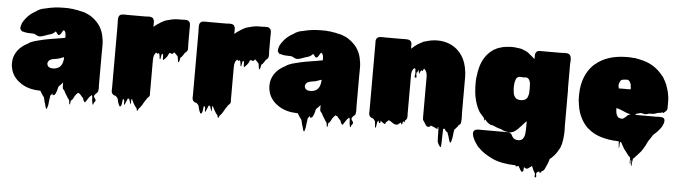

<svg xmlns="http://www.w3.org/2000/svg" viewBox="-49 -735 4332 1225"><g transform="rotate(5 2117.0 -122.0)"><path d="M583 -36Q583 -32 582 -30Q582 -17 577 -11Q576 -9 573 -6.5Q570 -4 567 -2Q556 9 557 16Q558 23 563 28Q568 33 569 40Q570 47 559 58Q558 61 557.5 64.5Q557 68 555 70Q554 71 551 65Q550 60 549 54Q548 48 547 42Q546 25 546.5 22.5Q547 20 542 9L538 13Q535 16 532.5 18Q530 20 527 24Q523 30 519 36Q515 42 511 48Q510 49 508 53Q506 57 504 58Q499 60 496 53Q493 46 491 44Q490 41 489.5 38Q489 35 487 32Q485 31 481 27Q479 25 478 23L468 11L463 6Q461 7 458 5Q455 3 453 2Q448 7 448 8Q440 15 434.5 24.5Q429 34 424 44Q423 46 420.5 49Q418 52 415 54Q413 56 412 56Q411 62 410.5 68.5Q410 75 408 81Q407 82 405.5 80.5Q404 79 404 78Q402 70 402.5 66.5Q403 63 399 51Q398 51 397.5 50.5Q397 50 397 50Q397 49 395 47Q395 45 393.5 44Q392 43 392 43L383 28L371 9Q370 5 368 1.5Q366 -2 364 -5L363 -6Q359 -9 355 -16Q355 -17 354.5 -17.5Q354 -18 354 -19Q353 -24 353 -30.5Q353 -37 353 -47V-55Q351 -53 350 -51L347 -48Q338 -37 327 -28Q323 -18 321 -7.5Q319 3 314 13Q313 17 310.5 21.5Q308 26 304 29Q303 30 298.5 31Q294 32 293 31Q292 28 292 24.5Q292 21 292 18Q291 21 289.5 23.5Q288 26 286 28Q285 30 283 31.5Q281 33 279 35Q276 51 274.5 65.5Q273 80 271 96Q270 100 269 104.5Q268 109 266 114Q266 119 263 122Q262 123 259 120Q258 118 257 115.5Q256 113 255 111Q254 106 251 94.5Q248 83 246 79Q245 75 244 70.5Q243 66 242 62Q241 59 240.5 55.5Q240 52 238 48L235 45Q232 41 229 36.5Q226 32 223 28Q222 25 220 22.5Q218 20 216 16Q215 14 214 12.5Q213 11 211 10H203Q138 8 91.5 -21Q45 -50 27 -95Q26 -98 25 -101Q24 -104 23 -107Q23 -108 22.5 -109Q22 -110 22 -111Q21 -116 20 -120.5Q19 -125 18 -129Q17 -135 17 -141.5Q17 -148 17 -154Q17 -158 17.5 -161Q18 -164 18 -168L19 -175Q22 -191 28 -204Q42 -236 71 -259Q77 -264 83 -268Q89 -272 96 -276L109 -283Q111 -285 114 -287Q117 -289 120 -290Q122 -292 125 -293Q128 -294 131 -295Q142 -300 153.5 -303Q165 -306 177 -309Q191 -313 205.5 -316Q220 -319 236 -322L260 -326Q274 -328 287.5 -330.5Q301 -333 315 -335Q319 -335 320 -336L342 -340V-356Q342 -352 341.5 -358Q341 -364 341 -365Q341 -364 340.5 -367.5Q340 -371 340 -370Q340 -371 339.5 -372Q339 -373 339 -374Q337 -380 331 -386Q330 -386 330 -386.5Q330 -387 328 -387Q326 -386 323.5 -383Q321 -380 320 -378Q317 -373 313 -365.5Q309 -358 303 -355Q296 -351 290 -360Q284 -369 280 -373Q278 -375 277 -375L268 -366Q265 -364 262 -362Q259 -360 256 -358Q250 -355 243.5 -353.5Q237 -352 231 -350Q219 -346 207.5 -341.5Q196 -337 184 -335Q169 -333 156 -341.5Q143 -350 128 -349Q114 -349 100.5 -350Q87 -351 73 -355Q69 -357 68 -357Q67 -357 66 -356Q65 -355 64 -356Q63 -357 62.5 -358Q62 -359 60 -360Q59 -362 57 -364Q55 -366 55 -366Q54 -367 52 -371Q50 -377 51 -383.5Q52 -390 54 -396Q55 -399 56 -402Q57 -405 58 -409Q68 -428 80 -442Q91 -456 106.5 -469Q122 -482 142 -492Q150 -499 161 -504Q171 -509 182.5 -512Q194 -515 206 -517Q229 -523 256 -526.5Q283 -530 315 -530H335Q341 -530 346 -530Q351 -530 354 -529L361 -528H366Q379 -528 385 -525Q402 -524 419 -519Q431 -517 442.5 -514Q454 -511 463 -506Q476 -502 488.5 -494Q501 -486 511 -478Q511 -477 511.5 -477Q512 -477 512 -477Q515 -475 517.5 -472.5Q520 -470 522 -468Q570 -425 579 -353Q580 -352 580 -350Q583 -329 582.5 -308Q582 -287 582 -266V-59Q582 -54 582.5 -48Q583 -42 583 -36ZM345 -203V-215Q345 -216 343 -215Q342 -215 340.5 -214.5Q339 -214 338 -214Q334 -212 329 -210.5Q324 -209 319 -207Q309 -203 298.5 -201.5Q288 -200 277 -198Q272 -197 266 -195Q260 -193 255 -190Q251 -187 249 -184Q242 -175 242 -166Q242 -159 249 -148Q251 -147 253.5 -145.5Q256 -144 259 -142L264 -140Q277 -139 278 -138.5Q279 -138 290 -139Q333 -145 342 -188Q344 -194 344 -199Q344 -202 345 -203Z M1127 -369Q1127 -363 1127.5 -357Q1128 -351 1128 -344Q1128 -340 1128 -336Q1128 -332 1126 -328Q1123 -320 1116 -315Q1116 -315 1115.5 -315Q1115 -315 1115 -314Q1114 -314 1113.5 -313.5Q1113 -313 1112 -313Q1107 -306 1103 -299Q1099 -292 1094 -286Q1093 -285 1092 -283.5Q1091 -282 1089 -281Q1088 -281 1087 -280Q1087 -280 1086.5 -279.5Q1086 -279 1085 -279Q1084 -278 1082 -265Q1080 -252 1077 -248Q1076 -247 1073 -249Q1070 -255 1070 -262Q1069 -267 1068.5 -273Q1068 -279 1066 -285L1060 -291Q1058 -293 1053.5 -298Q1049 -303 1044 -307L1043 -308Q1042 -308 1042 -307.5Q1042 -307 1041 -307Q1039 -305 1036.5 -301.5Q1034 -298 1030 -297Q1025 -296 1022 -301Q1021 -300 1017 -300Q1013 -300 1011 -301L1006 -289Q1003 -282 999.5 -277Q996 -272 991 -267Q988 -264 985 -260.5Q982 -257 979 -255Q975 -251 975 -253Q973 -265 973.5 -272.5Q974 -280 971 -293Q969 -292 967 -290Q963 -288 963 -287Q961 -280 960.5 -272Q960 -264 958 -257Q957 -256 955.5 -257Q954 -258 953 -259Q952 -267 951.5 -274Q951 -281 949 -288Q949 -290 947.5 -290.5Q946 -291 945 -292Q945 -292 944 -293Q943 -294 941 -295Q941 -290 939 -288Q939 -288 934 -293H932Q931 -293 930.5 -294.5Q930 -296 929 -297Q928 -296 927 -295.5Q926 -295 925 -294Q923 -291 921 -288Q919 -285 917 -282Q916 -281 916 -279.5Q916 -278 915 -276Q912 -267 911.5 -257Q911 -247 911 -237V-39Q911 -34 911.5 -28.5Q912 -23 910 -18Q910 -17 909.5 -16.5Q909 -16 909 -15Q909 -15 907 -13Q903 -7 900 -5Q902 -7 898 -3.5Q894 0 893 2Q893 3 892 4Q891 6 890.5 9Q890 12 887 11Q887 11 887 11.5Q887 12 886 12Q884 16 884 17Q882 19 880.5 22Q879 25 877 28Q869 42 866.5 46.5Q864 51 855 62Q854 63 852.5 64.5Q851 66 849 68Q848 69 845 76Q842 83 840 84Q839 85 836 80Q835 77 835 73.5Q835 70 833 67L827 60Q823 56 820 50Q814 42 810 33Q806 24 801 15Q801 14 800.5 14Q800 14 800 13Q797 10 797 12Q795 20 795.5 29Q796 38 793 46Q792 49 791 43Q790 37 789 34L781 11V10Q778 13 777 13Q775 13 773 11Q770 18 767.5 25Q765 32 761 40Q760 41 759.5 43.5Q759 46 757 48Q756 49 755 52.5Q754 56 753 54Q750 38 752 33.5Q754 29 746 16Q743 18 741 22Q740 29 739.5 37Q739 45 737 53Q737 54 734.5 59.5Q732 65 729 66Q724 67 721 59Q718 51 717 49Q713 40 711.5 30.5Q710 21 706 13Q704 11 702 9Q700 7 698 5Q695 3 695 1Q693 0 689 0Q688 0 687.5 -0.5Q687 -1 685 -1Q677 -4 672 -11Q670 -13 668 -19Q666 -26 666.5 -35Q667 -44 667 -51V-411Q667 -426 667 -444.5Q667 -463 666 -482Q666 -487 666.5 -492.5Q667 -498 668 -502Q671 -511 679 -516Q684 -518 687 -519Q690 -520 696 -520Q703 -521 710 -520.5Q717 -520 723 -520H839Q847 -520 856 -521Q865 -522 873 -520Q876 -520 878 -519Q888 -516 891 -508Q896 -501 896 -493V-458L902 -464Q904 -465 905 -466Q906 -467 906 -467Q908 -469 916.5 -475Q925 -481 929 -483Q935 -488 941.5 -491.5Q948 -495 954 -498Q962 -503 971.5 -506Q981 -509 991 -511Q1020 -520 1052 -520H1069Q1074 -520 1080 -520.5Q1086 -521 1092 -521Q1099 -521 1105.5 -520Q1112 -519 1116 -515Q1122 -511 1125 -504Q1127 -498 1127 -494V-489Q1128 -482 1127.5 -475.5Q1127 -469 1127 -463Z M1645 -369Q1645 -363 1645.5 -357Q1646 -351 1646 -344Q1646 -340 1646 -336Q1646 -332 1644 -328Q1641 -320 1634 -315Q1634 -315 1633.5 -315Q1633 -315 1633 -314Q1632 -314 1631.5 -313.5Q1631 -313 1630 -313Q1625 -306 1621 -299Q1617 -292 1612 -286Q1611 -285 1610 -283.5Q1609 -282 1607 -281Q1606 -281 1605 -280Q1605 -280 1604.5 -279.5Q1604 -279 1603 -279Q1602 -278 1600 -265Q1598 -252 1595 -248Q1594 -247 1591 -249Q1588 -255 1588 -262Q1587 -267 1586.5 -273Q1586 -279 1584 -285L1578 -291Q1576 -293 1571.5 -298Q1567 -303 1562 -307L1561 -308Q1560 -308 1560 -307.5Q1560 -307 1559 -307Q1557 -305 1554.5 -301.5Q1552 -298 1548 -297Q1543 -296 1540 -301Q1539 -300 1535 -300Q1531 -300 1529 -301L1524 -289Q1521 -282 1517.5 -277Q1514 -272 1509 -267Q1506 -264 1503 -260.5Q1500 -257 1497 -255Q1493 -251 1493 -253Q1491 -265 1491.5 -272.5Q1492 -280 1489 -293Q1487 -292 1485 -290Q1481 -288 1481 -287Q1479 -280 1478.5 -272Q1478 -264 1476 -257Q1475 -256 1473.5 -257Q1472 -258 1471 -259Q1470 -267 1469.5 -274Q1469 -281 1467 -288Q1467 -290 1465.5 -290.5Q1464 -291 1463 -292Q1463 -292 1462 -293Q1461 -294 1459 -295Q1459 -290 1457 -288Q1457 -288 1452 -293H1450Q1449 -293 1448.5 -294.5Q1448 -296 1447 -297Q1446 -296 1445 -295.5Q1444 -295 1443 -294Q1441 -291 1439 -288Q1437 -285 1435 -282Q1434 -281 1434 -279.5Q1434 -278 1433 -276Q1430 -267 1429.5 -257Q1429 -247 1429 -237V-39Q1429 -34 1429.5 -28.5Q1430 -23 1428 -18Q1428 -17 1427.5 -16.5Q1427 -16 1427 -15Q1427 -15 1425 -13Q1421 -7 1418 -5Q1420 -7 1416 -3.5Q1412 0 1411 2Q1411 3 1410 4Q1409 6 1408.5 9Q1408 12 1405 11Q1405 11 1405 11.5Q1405 12 1404 12Q1402 16 1402 17Q1400 19 1398.5 22Q1397 25 1395 28Q1387 42 1384.5 46.5Q1382 51 1373 62Q1372 63 1370.5 64.5Q1369 66 1367 68Q1366 69 1363 76Q1360 83 1358 84Q1357 85 1354 80Q1353 77 1353 73.5Q1353 70 1351 67L1345 60Q1341 56 1338 50Q1332 42 1328 33Q1324 24 1319 15Q1319 14 1318.5 14Q1318 14 1318 13Q1315 10 1315 12Q1313 20 1313.5 29Q1314 38 1311 46Q1310 49 1309 43Q1308 37 1307 34L1299 11V10Q1296 13 1295 13Q1293 13 1291 11Q1288 18 1285.5 25Q1283 32 1279 40Q1278 41 1277.5 43.5Q1277 46 1275 48Q1274 49 1273 52.5Q1272 56 1271 54Q1268 38 1270 33.5Q1272 29 1264 16Q1261 18 1259 22Q1258 29 1257.5 37Q1257 45 1255 53Q1255 54 1252.5 59.5Q1250 65 1247 66Q1242 67 1239 59Q1236 51 1235 49Q1231 40 1229.5 30.5Q1228 21 1224 13Q1222 11 1220 9Q1218 7 1216 5Q1213 3 1213 1Q1211 0 1207 0Q1206 0 1205.5 -0.5Q1205 -1 1203 -1Q1195 -4 1190 -11Q1188 -13 1186 -19Q1184 -26 1184.5 -35Q1185 -44 1185 -51V-411Q1185 -426 1185 -444.5Q1185 -463 1184 -482Q1184 -487 1184.5 -492.5Q1185 -498 1186 -502Q1189 -511 1197 -516Q1202 -518 1205 -519Q1208 -520 1214 -520Q1221 -521 1228 -520.5Q1235 -520 1241 -520H1357Q1365 -520 1374 -521Q1383 -522 1391 -520Q1394 -520 1396 -519Q1406 -516 1409 -508Q1414 -501 1414 -493V-458L1420 -464Q1422 -465 1423 -466Q1424 -467 1424 -467Q1426 -469 1434.5 -475Q1443 -481 1447 -483Q1453 -488 1459.5 -491.5Q1466 -495 1472 -498Q1480 -503 1489.5 -506Q1499 -509 1509 -511Q1538 -520 1570 -520H1587Q1592 -520 1598 -520.5Q1604 -521 1610 -521Q1617 -521 1623.5 -520Q1630 -519 1634 -515Q1640 -511 1643 -504Q1645 -498 1645 -494V-489Q1646 -482 1645.5 -475.5Q1645 -469 1645 -463Z M2232 -36Q2232 -32 2231 -30Q2231 -17 2226 -11Q2225 -9 2222 -6.5Q2219 -4 2216 -2Q2205 9 2206 16Q2207 23 2212 28Q2217 33 2218 40Q2219 47 2208 58Q2207 61 2206.5 64.5Q2206 68 2204 70Q2203 71 2200 65Q2199 60 2198 54Q2197 48 2196 42Q2195 25 2195.5 22.5Q2196 20 2191 9L2187 13Q2184 16 2181.5 18Q2179 20 2176 24Q2172 30 2168 36Q2164 42 2160 48Q2159 49 2157 53Q2155 57 2153 58Q2148 60 2145 53Q2142 46 2140 44Q2139 41 2138.5 38Q2138 35 2136 32Q2134 31 2130 27Q2128 25 2127 23L2117 11L2112 6Q2110 7 2107 5Q2104 3 2102 2Q2097 7 2097 8Q2089 15 2083.5 24.5Q2078 34 2073 44Q2072 46 2069.5 49Q2067 52 2064 54Q2062 56 2061 56Q2060 62 2059.5 68.5Q2059 75 2057 81Q2056 82 2054.5 80.5Q2053 79 2053 78Q2051 70 2051.5 66.5Q2052 63 2048 51Q2047 51 2046.5 50.5Q2046 50 2046 50Q2046 49 2044 47Q2044 45 2042.5 44Q2041 43 2041 43L2032 28L2020 9Q2019 5 2017 1.5Q2015 -2 2013 -5L2012 -6Q2008 -9 2004 -16Q2004 -17 2003.5 -17.5Q2003 -18 2003 -19Q2002 -24 2002 -30.5Q2002 -37 2002 -47V-55Q2000 -53 1999 -51L1996 -48Q1987 -37 1976 -28Q1972 -18 1970 -7.5Q1968 3 1963 13Q1962 17 1959.5 21.5Q1957 26 1953 29Q1952 30 1947.5 31Q1943 32 1942 31Q1941 28 1941 24.5Q1941 21 1941 18Q1940 21 1938.5 23.5Q1937 26 1935 28Q1934 30 1932 31.5Q1930 33 1928 35Q1925 51 1923.5 65.5Q1922 80 1920 96Q1919 100 1918 104.5Q1917 109 1915 114Q1915 119 1912 122Q1911 123 1908 120Q1907 118 1906 115.5Q1905 113 1904 111Q1903 106 1900 94.5Q1897 83 1895 79Q1894 75 1893 70.5Q1892 66 1891 62Q1890 59 1889.5 55.5Q1889 52 1887 48L1884 45Q1881 41 1878 36.5Q1875 32 1872 28Q1871 25 1869 22.5Q1867 20 1865 16Q1864 14 1863 12.5Q1862 11 1860 10H1852Q1787 8 1740.5 -21Q1694 -50 1676 -95Q1675 -98 1674 -101Q1673 -104 1672 -107Q1672 -108 1671.5 -109Q1671 -110 1671 -111Q1670 -116 1669 -120.5Q1668 -125 1667 -129Q1666 -135 1666 -141.5Q1666 -148 1666 -154Q1666 -158 1666.5 -161Q1667 -164 1667 -168L1668 -175Q1671 -191 1677 -204Q1691 -236 1720 -259Q1726 -264 1732 -268Q1738 -272 1745 -276L1758 -283Q1760 -285 1763 -287Q1766 -289 1769 -290Q1771 -292 1774 -293Q1777 -294 1780 -295Q1791 -300 1802.5 -303Q1814 -306 1826 -309Q1840 -313 1854.5 -316Q1869 -319 1885 -322L1909 -326Q1923 -328 1936.5 -330.5Q1950 -333 1964 -335Q1968 -335 1969 -336L1991 -340V-356Q1991 -352 1990.5 -358Q1990 -364 1990 -365Q1990 -364 1989.5 -367.5Q1989 -371 1989 -370Q1989 -371 1988.5 -372Q1988 -373 1988 -374Q1986 -380 1980 -386Q1979 -386 1979 -386.5Q1979 -387 1977 -387Q1975 -386 1972.5 -383Q1970 -380 1969 -378Q1966 -373 1962 -365.5Q1958 -358 1952 -355Q1945 -351 1939 -360Q1933 -369 1929 -373Q1927 -375 1926 -375L1917 -366Q1914 -364 1911 -362Q1908 -360 1905 -358Q1899 -355 1892.5 -353.5Q1886 -352 1880 -350Q1868 -346 1856.5 -341.5Q1845 -337 1833 -335Q1818 -333 1805 -341.5Q1792 -350 1777 -349Q1763 -349 1749.5 -350Q1736 -351 1722 -355Q1718 -357 1717 -357Q1716 -357 1715 -356Q1714 -355 1713 -356Q1712 -357 1711.5 -358Q1711 -359 1709 -360Q1708 -362 1706 -364Q1704 -366 1704 -366Q1703 -367 1701 -371Q1699 -377 1700 -383.5Q1701 -390 1703 -396Q1704 -399 1705 -402Q1706 -405 1707 -409Q1717 -428 1729 -442Q1740 -456 1755.5 -469Q1771 -482 1791 -492Q1799 -499 1810 -504Q1820 -509 1831.5 -512Q1843 -515 1855 -517Q1878 -523 1905 -526.5Q1932 -530 1964 -530H1984Q1990 -530 1995 -530Q2000 -530 2003 -529L2010 -528H2015Q2028 -528 2034 -525Q2051 -524 2068 -519Q2080 -517 2091.5 -514Q2103 -511 2112 -506Q2125 -502 2137.5 -494Q2150 -486 2160 -478Q2160 -477 2160.5 -477Q2161 -477 2161 -477Q2164 -475 2166.5 -472.5Q2169 -470 2171 -468Q2219 -425 2228 -353Q2229 -352 2229 -350Q2232 -329 2231.5 -308Q2231 -287 2231 -266V-59Q2231 -54 2231.5 -48Q2232 -42 2232 -36ZM1994 -203V-215Q1994 -216 1992 -215Q1991 -215 1989.5 -214.5Q1988 -214 1987 -214Q1983 -212 1978 -210.5Q1973 -209 1968 -207Q1958 -203 1947.5 -201.5Q1937 -200 1926 -198Q1921 -197 1915 -195Q1909 -193 1904 -190Q1900 -187 1898 -184Q1891 -175 1891 -166Q1891 -159 1898 -148Q1900 -147 1902.5 -145.5Q1905 -144 1908 -142L1913 -140Q1926 -139 1927 -138.5Q1928 -138 1939 -139Q1982 -145 1991 -188Q1993 -194 1993 -199Q1993 -202 1994 -203Z M2905 -87Q2905 -73 2906 -58Q2907 -43 2905 -29Q2905 -21 2904 -18Q2901 -10 2894 -5Q2894 -5 2893.5 -4.5Q2893 -4 2892 -4Q2892 -4 2891.5 -3.5Q2891 -3 2890 -3Q2889 -2 2886 4Q2883 10 2881 10Q2876 18 2870 23Q2869 24 2868 24.5Q2867 25 2866 26Q2862 44 2860.5 62.5Q2859 81 2854 99Q2852 107 2850 110Q2847 113 2846 112Q2845 112 2842 107Q2841 103 2838.5 95.5Q2836 88 2835 84Q2833 77 2831 70.5Q2829 64 2826 57Q2825 55 2824.5 52Q2824 49 2822 48Q2822 48 2820 47Q2818 46 2817 45Q2816 43 2814.5 42Q2813 41 2812 40Q2807 33 2808 33.5Q2809 34 2809 34Q2809 34 2802 27Q2801 28 2798 28Q2795 28 2794 29Q2793 51 2792.5 86.5Q2792 122 2790 145Q2790 147 2786.5 145Q2783 143 2783 143Q2779 139 2776 133.5Q2773 128 2771 124Q2770 121 2768.5 118.5Q2767 116 2767 114Q2765 91 2765 67Q2765 43 2763 21Q2761 19 2760 19Q2759 22 2759 25.5Q2759 29 2757 32Q2756 35 2752 31Q2747 29 2742.5 26.5Q2738 24 2733 22Q2729 20 2723.5 18.5Q2718 17 2715 14Q2711 22 2702.5 24Q2694 26 2687 20Q2681 15 2677.5 8Q2674 1 2668 -8Q2666 -10 2664 -12.5Q2662 -15 2661 -19Q2660 -23 2660 -32V-296Q2660 -303 2659 -307Q2657 -324 2647 -336Q2646 -338 2644.5 -339.5Q2643 -341 2641 -342Q2640 -343 2638 -343Q2636 -340 2635.5 -336.5Q2635 -333 2633 -330Q2628 -325 2627 -328Q2625 -332 2625 -333Q2622 -330 2618 -324Q2616 -318 2614 -316Q2613 -314 2612 -310Q2611 -306 2610 -308Q2608 -314 2607.5 -320Q2607 -326 2606 -333Q2606 -331 2605 -331Q2605 -329 2604 -329Q2603 -326 2600.5 -321Q2598 -316 2594 -314Q2592 -306 2595 -292.5Q2598 -279 2590 -281Q2581 -283 2584.5 -295.5Q2588 -308 2586 -318Q2585 -319 2585 -323V-328Q2585 -331 2585 -334.5Q2585 -338 2582 -339Q2582 -339 2579.5 -339.5Q2577 -340 2576 -340Q2564 -329 2561 -309Q2560 -304 2560 -298.5Q2560 -293 2560 -288V-48Q2560 -41 2560.5 -33Q2561 -25 2559 -18Q2558 -15 2556 -12Q2554 -9 2552 -7Q2551 -7 2551 -6.5Q2551 -6 2550 -6Q2550 -6 2548 -4Q2547 -1 2546.5 2Q2546 5 2544 8Q2544 9 2543 9.5Q2542 10 2541 9Q2540 8 2539.5 5.5Q2539 3 2538 2Q2536 4 2534 5Q2533 7 2533.5 10Q2534 13 2533 15Q2531 21 2529 23Q2528 24 2525 22Q2523 17 2525 18.5Q2527 20 2521 14Q2520 13 2520 12Q2517 14 2515 16.5Q2513 19 2510 21Q2509 22 2508 23.5Q2507 25 2502 27H2501Q2498 28 2492 28Q2488 28 2484.5 26.5Q2481 25 2477 24Q2472 21 2466.5 17Q2461 13 2458 11Q2451 7 2452 7Q2452 7 2450 6Q2448 7 2446 5.5Q2444 4 2442 4Q2441 5 2439.5 7Q2438 9 2436 11Q2435 12 2434 13Q2433 14 2431 15Q2430 15 2430 15.5Q2430 16 2430 16Q2429 16 2429 17Q2428 17 2427.5 17.5Q2427 18 2427 18Q2426 19 2425 24.5Q2424 30 2419 30Q2418 30 2414.5 27.5Q2411 25 2410 25Q2408 23 2407 23Q2403 21 2399.5 18Q2396 15 2394 12Q2394 11 2393.5 11Q2393 11 2393 10Q2392 14 2392 18Q2392 22 2390 26Q2390 27 2389 26.5Q2388 26 2387 27Q2383 27 2383 28Q2382 24 2381.5 20Q2381 16 2380 12Q2379 14 2375 18Q2374 19 2373 19.5Q2372 20 2371 21Q2370 28 2369.5 34.5Q2369 41 2367 49Q2366 51 2365.5 55.5Q2365 60 2363 59Q2359 57 2359.5 52.5Q2360 48 2359 45Q2358 37 2358 30.5Q2358 24 2356 17Q2354 15 2351.5 12Q2349 9 2347 6Q2345 4 2344 2Q2340 0 2338 0Q2337 0 2336.5 -0.5Q2336 -1 2334 -1Q2326 -4 2321 -11Q2319 -13 2317 -19Q2315 -26 2315.5 -35Q2316 -44 2316 -51V-484Q2315 -487 2315.5 -489.5Q2316 -492 2316 -495Q2317 -506 2325 -513Q2333 -520 2344 -520Q2352 -521 2360.5 -520.5Q2369 -520 2376 -520H2482Q2487 -520 2498 -520.5Q2509 -521 2518 -520Q2524 -520 2532 -516Q2541 -511 2544 -501Q2546 -495 2545.5 -488Q2545 -481 2545 -475L2547 -463L2553 -469Q2559 -475 2566 -480.5Q2573 -486 2580 -491L2589 -497H2590Q2600 -504 2610 -508Q2616 -514 2631 -517Q2633 -518 2636 -518Q2671 -530 2711 -530Q2757 -530 2798 -510.5Q2839 -491 2867.5 -449.5Q2896 -408 2903 -343Q2904 -339 2904 -335.5Q2904 -332 2904 -328Q2905 -321 2905 -314Q2905 -307 2905 -300Z M3565 10Q3564 18 3563.5 25.5Q3563 33 3561 41L3558 57Q3555 69 3551 79.5Q3547 90 3541 97Q3538 104 3534 110Q3530 116 3526 122Q3519 132 3510 141L3498 153Q3497 154 3496 154.5Q3495 155 3494 156Q3490 160 3488 161Q3486 165 3485 170.5Q3484 176 3482 181Q3478 191 3474 201Q3470 211 3465 221Q3464 225 3461.5 229Q3459 233 3455 237Q3448 243 3448.5 242.5Q3449 242 3451 240Q3449 241 3447 241Q3444 243 3441 249Q3438 255 3433 254Q3428 253 3429.5 251Q3431 249 3431.5 248Q3432 247 3421 248Q3423 246 3418 250.5Q3413 255 3414 254L3411 257Q3409 264 3411.5 274Q3414 284 3407 286Q3400 287 3402 276Q3404 265 3401 257Q3400 257 3399.5 256.5Q3399 256 3399 256Q3399 255 3398.5 255Q3398 255 3398 254Q3397 253 3395 249Q3391 243 3388.5 236.5Q3386 230 3383 223Q3383 221 3381 218Q3379 215 3379 216Q3379 215 3378.5 215Q3378 215 3378 214Q3376 218 3375 219Q3374 221 3371.5 221.5Q3369 222 3367 224Q3363 227 3359.5 230Q3356 233 3351 235Q3345 236 3339.5 233.5Q3334 231 3329 227Q3328 234 3328 240.5Q3328 247 3326 254Q3325 255 3322 256.5Q3319 258 3317 257Q3314 256 3312.5 253.5Q3311 251 3309 249Q3307 246 3303 238.5Q3299 231 3294 223Q3291 223 3290 223Q3282 223 3288 222.5Q3294 222 3287 225Q3280 231 3273 220Q3181 218 3123 190.5Q3065 163 3033 129Q3031 128 3029 126L3024 120L3023 119Q3016 109 3008.5 98Q3001 87 2996 75L2990 61Q2988 54 2986.5 46.5Q2985 39 2987 32Q2991 20 3001 17Q3005 15 3009.5 14.5Q3014 14 3015 14Q3020 13 3026 13.5Q3032 14 3037 14H3210Q3213 14 3215.5 14.5Q3218 15 3223 18Q3232 24 3236 34Q3238 39 3240 41.5Q3242 44 3243 45Q3247 51 3254 54Q3255 54 3255.5 54.5Q3256 55 3256 55Q3265 59 3278 59H3279Q3284 59 3287 58Q3302 55 3309.5 43Q3317 31 3319 14.5Q3321 -2 3321 -15V-66Q3317 -62 3315 -61Q3314 -61 3314 -60.5Q3314 -60 3314 -60L3300 -45Q3295 -39 3289 -32.5Q3283 -26 3277 -20Q3269 -10 3255 0Q3243 10 3228 13Q3215 15 3200 12Q3185 9 3173 4L3164 -1Q3161 -2 3158.5 -2.5Q3156 -3 3153 -4Q3147 -6 3141 -7.5Q3135 -9 3129 -12Q3128 -13 3127 -13Q3126 -13 3125 -14Q3121 -15 3117.5 -17Q3114 -19 3110 -20Q3106 -22 3102 -22Q3098 -22 3094 -23Q3077 -31 3065 -44Q3060 -51 3062 -49Q3064 -47 3059 -52Q3056 -55 3055 -55Q3054 -54 3054 -50Q3054 -46 3052 -47Q3050 -48 3050 -52Q3049 -57 3048 -60.5Q3047 -64 3043 -68Q3041 -70 3040 -72Q3033 -77 3029 -84Q3023 -90 3021 -93L3014 -103Q2994 -137 2983 -188Q2979 -204 2977 -229.5Q2975 -255 2975 -280.5Q2975 -306 2977 -320Q2977 -322 2978 -323Q2984 -384 3004.5 -425.5Q3025 -467 3059 -493Q3061 -495 3062 -495Q3066 -499 3071.5 -502Q3077 -505 3084 -508Q3086 -510 3088.5 -511Q3091 -512 3094 -513Q3099 -515 3104 -517Q3109 -519 3114 -520Q3128 -525 3145.5 -527Q3163 -529 3180 -530H3188Q3206 -530 3222 -527Q3249 -525 3262 -517Q3268 -516 3273 -513Q3284 -509 3291.5 -503Q3299 -497 3307 -490Q3316 -484 3318 -481.5Q3320 -479 3323 -476.5Q3326 -474 3336 -466V-493Q3336 -501 3341 -508Q3342 -510 3347 -515Q3348 -516 3352 -518Q3358 -520 3363 -520H3498Q3506 -520 3519.5 -521Q3533 -522 3543 -520Q3544 -519 3547 -519Q3557 -515 3562 -506L3565 -496Q3567 -486 3566.5 -475.5Q3566 -465 3565 -456V-302Q3565 -299 3565 -296Q3565 -293 3566 -289V-61Q3567 -44 3567 -26Q3567 -8 3565 10ZM3296 -202Q3307 -207 3312 -216Q3317 -225 3319 -236Q3320 -239 3320.5 -241.5Q3321 -244 3321 -247Q3322 -255 3322 -274.5Q3322 -294 3321 -301Q3321 -304 3320.5 -306.5Q3320 -309 3320 -312Q3318 -321 3314 -329.5Q3310 -338 3302 -342Q3296 -345 3288.5 -344Q3281 -343 3274 -343Q3268 -343 3262 -344Q3256 -345 3250 -344Q3238 -342 3232 -334L3229 -329Q3227 -324 3225.5 -317.5Q3224 -311 3222 -305Q3222 -302 3221.5 -299Q3221 -296 3221 -293Q3221 -287 3220 -284Q3220 -277 3220 -268.5Q3220 -260 3221 -255Q3222 -245 3223.5 -236Q3225 -227 3229 -220Q3230 -218 3231.5 -216Q3233 -214 3234 -212Q3241 -203 3251 -200Q3256 -198 3261.5 -197.5Q3267 -197 3272 -197L3283 -198Q3291 -200 3296 -202Z M4013 137Q4012 142 4012 153Q4012 164 4009 159Q4005 151 4007.5 140.5Q4010 130 4005 122Q4003 118 4003 126.5Q4003 135 4003 143Q4003 151 4001 148Q3997 138 3998.5 127.5Q4000 117 3998 107Q3993 103 3988.5 98Q3984 93 3981 89Q3977 84 3974 79.5Q3971 75 3968 71Q3960 63 3953 51L3941 30Q3941 29 3938 23.5Q3935 18 3933 16Q3931 14 3929 13Q3925 13 3925 16Q3924 26 3924 35.5Q3924 45 3922 55Q3922 57 3921 52Q3920 47 3920 44Q3919 36 3918.5 27Q3918 18 3917 10H3911Q3851 8 3802 -7Q3753 -22 3718 -53L3712 -58L3705 -65Q3679 -93 3662.5 -131Q3646 -169 3641 -221Q3640 -221 3640 -223Q3639 -225 3639 -233Q3639 -234 3639.5 -235Q3640 -236 3640 -237Q3639 -242 3639 -247.5Q3639 -253 3639 -259V-266Q3640 -326 3658 -373Q3676 -420 3708 -453Q3710 -454 3710.5 -455Q3711 -456 3712 -457Q3713 -458 3716 -460.5Q3719 -463 3719 -463Q3722 -466 3724 -467Q3798 -530 3924 -530H3945Q3949 -530 3950 -529Q3959 -529 3963 -528Q3977 -529 3984 -526Q3989 -525 3994 -524.5Q3999 -524 4004 -522Q4056 -512 4094 -487.5Q4132 -463 4157 -429Q4162 -425 4165 -419Q4168 -413 4171 -408L4179 -394Q4180 -391 4181.5 -388.5Q4183 -386 4184 -383Q4186 -380 4187 -377Q4188 -374 4189 -371Q4194 -357 4198.5 -342Q4203 -327 4205 -312Q4205 -308 4206 -306Q4208 -298 4208 -290Q4208 -282 4209 -274V-228Q4209 -214 4197 -205Q4194 -203 4190 -199Q4188 -194 4186 -194Q4186 -194 4182 -198Q4180 -198 4176 -197Q4172 -196 4170 -195Q4166 -194 4163 -193.5Q4160 -193 4156 -193Q4148 -192 4141 -189Q4134 -186 4126 -184Q4120 -183 4113 -183Q4106 -183 4099 -183Q4090 -182 4082.5 -179Q4075 -176 4067 -177Q4061 -178 4055 -179.5Q4049 -181 4042 -182Q4038 -181 4034.5 -180Q4031 -179 4027 -178Q4024 -177 4021 -177Q4018 -177 4015 -175Q4012 -173 4006 -167H4143Q4147 -167 4151.5 -167.5Q4156 -168 4161 -168H4166Q4172 -168 4180 -166Q4182 -166 4183 -165.5Q4184 -165 4185 -165Q4192 -162 4195 -154Q4197 -148 4196 -144Q4196 -137 4193 -128L4190 -120Q4184 -104 4174 -93Q4170 -88 4166 -83Q4162 -78 4157 -73Q4153 -69 4149 -65Q4145 -61 4140 -57L4134 -51Q4129 -46 4125.5 -39.5Q4122 -33 4118 -27Q4115 -24 4114 -22Q4116 -24 4114 -20Q4112 -16 4110 -18Q4108 -13 4105.5 -9Q4103 -5 4099 3Q4097 8 4094.5 12.5Q4092 17 4090 22Q4084 33 4079 40Q4078 43 4076.5 45.5Q4075 48 4073 50L4069 56Q4068 57 4067 59Q4066 61 4064 63Q4058 70 4052 76.5Q4046 83 4040 90L4033 97Q4031 100 4028.5 103Q4026 106 4023 108Q4019 112 4017 112Q4016 118 4015.5 124.5Q4015 131 4013 137ZM3888 -326H3893Q3906 -326 3919 -326.5Q3932 -327 3945 -326L3964 -327V-339Q3963 -340 3963 -341Q3963 -345 3962.5 -350Q3962 -355 3961 -359L3955 -373Q3954 -374 3954 -374.5Q3954 -375 3953 -376Q3948 -383 3942 -385Q3942 -386 3939 -386H3938Q3931 -386 3924 -385.5Q3917 -385 3910 -384Q3908 -383 3904.5 -382.5Q3901 -382 3898 -380Q3897 -379 3897 -378.5Q3897 -378 3896 -377Q3894 -375 3893 -372Q3892 -369 3890 -367Q3884 -351 3884.5 -344Q3885 -337 3888 -326ZM3915 -136Q3917 -135 3927 -135Q3933 -137 3938.5 -141Q3944 -145 3948 -149L3957 -158Q3965 -164 3969 -165Q3973 -166 3978 -167Q3971 -169 3964.5 -171Q3958 -173 3951 -175Q3940 -179 3929.5 -184Q3919 -189 3908 -193L3888 -199Q3886 -201 3884 -201V-196Q3884 -195 3884.5 -187.5Q3885 -180 3885 -178Q3886 -167 3890.5 -156.5Q3895 -146 3903 -140L3911 -137Q3912 -136 3915 -136Z"/></g></svg>

Font: Rubik Wet Paint
Style: Regular
Weight: 400
Designer: Hubert and Fischer, NaN
Foundry: Hubert and Fischer, NaN
Version: Version 2.200